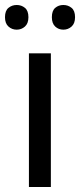

<svg xmlns="http://www.w3.org/2000/svg" viewBox="-31 -750 321 770"><path d="M173 0H85V-536H173ZM-11 -681Q-11 -707 3 -718.5Q17 -730 36 -730Q55 -730 69 -718.5Q83 -707 83 -681Q83 -656 69 -643.5Q55 -631 36 -631Q17 -631 3 -643.5Q-11 -656 -11 -681ZM177 -681Q177 -707 190.5 -718.5Q204 -730 223 -730Q242 -730 256 -718.5Q270 -707 270 -681Q270 -656 256 -643.5Q242 -631 223 -631Q204 -631 190.5 -643.5Q177 -656 177 -681Z"/></svg>

Font: Noto Sans Deseret
Style: Regular
Weight: 400
Designer: Monotype Design Team
Foundry: Monotype Imaging Inc.
Version: Version 2.001; ttfautohint (v1.8.4.7-5d5b)